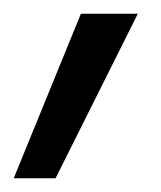

<svg xmlns="http://www.w3.org/2000/svg" viewBox="-32 -131 235 280"><path d="M49 129H-12L86 -111H169Z"/></svg>

Font: TitilliumWebItalic
Style: Italic
Weight: 400
Italic angle: -13°
Version: Version 1.001;PS 57.000;hotconv 1.0.70;makeotf.lib2.5.55311